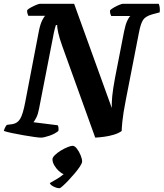

<svg xmlns="http://www.w3.org/2000/svg" viewBox="-35 -724 861 1010"><path d="M180 0Q171 0 145.5 -3.5Q120 -7 88.5 -12.5Q57 -18 28.5 -24Q0 -30 -15 -35Q-12 -46 -7.5 -54.5Q-3 -63 1 -67L30 -71Q57 -75 71.5 -99.5Q86 -124 98 -188L170 -563Q177 -597 187 -617Q197 -637 203 -641H114Q112 -645 109.5 -653Q107 -661 108 -671Q115 -678 129 -685.5Q143 -693 156.5 -698.5Q170 -704 175 -704H355L553 -156Q552 -183 555.5 -219Q559 -255 570 -314L618 -560Q625 -595 634.5 -615Q644 -635 651 -640H550Q548 -644 545.5 -651.5Q543 -659 544 -670Q551 -677 565 -685Q579 -693 592.5 -698.5Q606 -704 611 -704H800Q803 -698 805 -686Q807 -674 805 -659L764 -648Q730 -638 717.5 -619Q705 -600 696 -553L626 -194Q613 -127 609 -87.5Q605 -48 605 -35Q589 -23 564 -15.5Q539 -8 512.5 -4.5Q486 -1 466 0L292 -483Q278 -522 271.5 -551Q265 -580 266 -592H259Q257 -586 253 -571.5Q249 -557 243 -524L170 -150Q165 -123 156 -105.5Q147 -88 141 -81L269 -65Q271 -62 272.5 -53.5Q274 -45 272 -35Q254 -20 225 -10Q196 0 180 0ZM278 266Q264 266 247 257.5Q230 249 227 239Q243 230 263.5 218Q284 206 300 192Q288 188 274 175Q260 162 250.5 145.5Q241 129 241 114Q241 104 254 91.5Q267 79 285 68Q303 57 320.5 50Q338 43 347 43Q358 43 369.5 58Q381 73 389 92.5Q397 112 397 125Q397 134 386 151Q375 168 358.5 187.5Q342 207 325 225Q308 243 295 254.5Q282 266 278 266Z"/></svg>

Font: Texturina 72pt 72pt ExtraBold
Style: Italic
Weight: 800
Italic angle: -11°
Designer: Guillermo Torres Carreño
Foundry: Omnibus-Type
Version: Version 1.002; ttfautohint (v1.8.3)